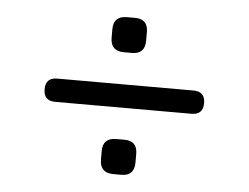

<svg xmlns="http://www.w3.org/2000/svg" viewBox="-39 -625 671 518"><g transform="rotate(5 296.5 -365.5)"><path d="M112 -334Q80.5 -334 80.5 -365.5Q80.5 -397 112 -397H481Q512.5 -397 512.5 -365.5Q512.5 -334 481 -334ZM285 -153.5Q248.5 -153.5 248.5 -190V-213Q248.5 -248.5 285 -248.5H307Q342 -248.5 342 -213V-190Q342 -153.5 307 -153.5ZM285 -483.5Q248.5 -483.5 248.5 -520V-543Q248.5 -578.5 285 -578.5H307Q342 -578.5 342 -543V-520Q342 -483.5 307 -483.5Z"/></g></svg>

Font: Jura Light SemiBold
Style: Regular
Weight: 600
Version: Version 5.106